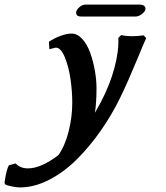

<svg xmlns="http://www.w3.org/2000/svg" viewBox="-208 -590 734 847"><path d="M9.8 -373 7.8 -405.8Q29.8 -420.9 57.9 -431.4Q85.9 -441.9 107.9 -441.9Q133.3 -441.9 155 -418Q176.8 -394 189.9 -357.2Q203.1 -320.3 210.4 -279.1Q217.8 -237.8 217.8 -200.2Q217.8 -140.6 210.9 -92.8Q220.7 -109.4 236.8 -139.2Q276.9 -215.8 296.9 -290.8Q316.9 -365.7 314 -422.9L326.2 -435.1Q349.6 -430.2 374 -430.2Q398.9 -430.2 425.8 -434.1L437 -421.9Q430.7 -408.2 423.3 -391.1Q416 -374 407.5 -353Q398.9 -332 394 -320.8Q356.9 -230.5 323.2 -161.1Q285.2 -83 236.3 -13.2Q187.5 56.6 130.6 113.3Q73.7 169.9 8.3 203.4Q-57.1 236.8 -120.1 236.8Q-135.3 236.8 -157 232.2Q-178.7 227.5 -186 223.1L-188 214.8Q-187.5 212.9 -187 209Q-186.5 205.1 -186 203.1Q-179.7 159.2 -168.9 139.2L-139.2 130.9Q-118.7 152.8 -85 152.8Q-26.9 152.8 49.8 94.2Q78.6 53.2 94.7 -9.8Q110.8 -72.8 110.8 -137.2Q110.8 -185.5 103.3 -239.3Q95.7 -293 78.4 -336.4Q61 -379.9 38.1 -379.9ZM390.1 -517.1H150.9Q136.7 -517.1 131.8 -522.9Q127 -528.8 127.9 -537.1Q130.4 -548.3 143.1 -559.1Q155.8 -569.8 169.9 -569.8H408.2Q422.4 -569.8 429 -563Q435.5 -556.2 433.1 -548.8L434.1 -549.8Q432.6 -539.6 418.2 -528.3Q403.8 -517.1 390.1 -517.1Z"/></svg>

Font: Linear Smooth
Style: Bold Italic
Weight: 700
Designer: Philipp H. Poll, Flanker
Foundry: Philipp H. Poll, reworked by Flanker
Version: Version 1.061 | FøM Fix